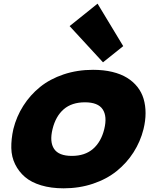

<svg xmlns="http://www.w3.org/2000/svg" viewBox="-20 -1023 843 1053"><path d="M445.8 -461.9Q373.5 -461.9 329.3 -423.6Q285.2 -385.3 268.1 -314.9Q251 -245.1 276.6 -206.5Q302.2 -168 374 -168Q445.8 -168 490.2 -206.5Q534.7 -245.1 551.8 -314.9Q568.8 -384.8 543.2 -423.3Q517.6 -461.9 445.8 -461.9ZM767.1 -314.9Q750 -246.6 712.4 -187.7Q674.8 -128.9 619.9 -84.7Q564.9 -40.5 490 -15.4Q415 9.8 329.1 9.8Q259.8 9.8 205.6 -6.6Q151.4 -22.9 117.2 -52.2Q83 -81.5 63 -122.1Q43 -162.6 42 -211.2Q41 -259.8 53.2 -314.9Q70.3 -383.8 107.7 -442.6Q145 -501.5 199.5 -545.7Q253.9 -589.8 328.9 -615Q403.8 -640.1 490.2 -640.1Q548.3 -640.1 595.7 -628.7Q643.1 -617.2 676.8 -596.4Q710.4 -575.7 733.6 -546.4Q756.8 -517.1 767.6 -480.7Q778.3 -444.3 778.3 -402.6Q778.3 -360.8 767.1 -314.9ZM515.1 -1002.9 655.8 -770 544.9 -681.2 361.8 -879.9Z"/></svg>

Font: Sinkin Sans 900 X Black Italic
Style: Regular
Weight: 950
Italic angle: -112°
Designer: Keith Bates
Foundry: K-Type
Version: Sinkin Sans (version 1.0)  by Keith Bates   •   © 2014   www